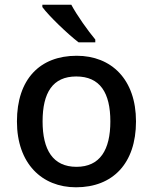

<svg xmlns="http://www.w3.org/2000/svg" viewBox="-20 -786 649 816"><path d="M283 -766H160V-756C187 -719 267 -642 314 -606H385V-618C354 -655 307 -721 283 -766ZM558 -270C558 -449 453 -549 306 -549C149 -549 52 -449 52 -270C52 -91 158 10 303 10C459 10 558 -91 558 -270ZM161 -270C161 -392 204 -461 304 -461C405 -461 449 -392 449 -270C449 -149 405 -77 305 -77C205 -77 161 -149 161 -270Z"/></svg>

Font: Noto Sans Bengali UI Medium
Style: Regular
Weight: 500
Designer: Jelle Bosma - Monotype Design Team
Foundry: Monotype Imaging Inc.
Version: Version 2.003